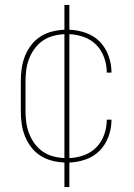

<svg xmlns="http://www.w3.org/2000/svg" viewBox="-20 -648 540 775"><path d="M240 107V8Q215 7 189.5 0.5Q164 -6 142.5 -20Q121 -34 105.5 -54.5Q90 -75 80.5 -99Q71 -123 67.5 -148.5Q64 -174 64 -200V-320Q64 -346 67.5 -371.5Q71 -397 80.5 -421Q90 -445 105.5 -465.5Q121 -486 142.5 -500Q164 -514 189.5 -520.5Q215 -527 240 -528V-628H260V-528Q293 -527 326 -515.5Q359 -504 382.5 -480Q406 -456 418 -423Q430 -390 430 -356V-355H411V-356Q411 -386 400.5 -415.5Q390 -445 369 -466.5Q348 -488 319 -498.5Q290 -509 260 -510V-10Q290 -11 319 -21.5Q348 -32 369 -53.5Q390 -75 400.5 -104.5Q411 -134 411 -164V-165H430V-164Q430 -130 418 -97Q406 -64 382.5 -40Q359 -16 326 -4.5Q293 7 260 8V107ZM240 -10V-510Q217 -509 194.5 -503Q172 -497 153 -484Q134 -471 120 -452Q106 -433 97.5 -411Q89 -389 86 -366Q83 -343 83 -320V-200Q83 -177 86 -154Q89 -131 97.5 -109Q106 -87 120 -68Q134 -49 153 -36Q172 -23 194.5 -17Q217 -11 240 -10Z"/></svg>

Font: Iosevka Term Curly Thin
Style: Regular
Weight: 100
Designer: Belleve Invis
Foundry: Belleve Invis
Version: Version 32.3.0